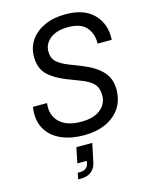

<svg xmlns="http://www.w3.org/2000/svg" viewBox="-141 -803 900 1156"><g transform="rotate(-15 309.0 -225.0)"><path d="M612 -494H524Q525 -556 490.5 -596Q456 -636 377 -636Q305 -636 265 -604Q225 -572 225 -525Q225 -482 250.5 -459Q276 -436 322 -418L403 -386Q480 -355 521 -311Q562 -267 562 -199Q562 -130 528.5 -81.5Q495 -33 437 -7.5Q379 18 305 18Q219 18 157 -11Q95 -40 66 -95Q37 -150 49 -227H137Q127 -154 172 -109.5Q217 -65 307 -65Q386 -65 428 -99Q470 -133 470 -186Q470 -233 446 -258.5Q422 -284 372 -303L287 -336Q215 -364 174 -404Q133 -444 133 -516Q133 -575 164 -619.5Q195 -664 251 -689.5Q307 -715 382 -715Q498 -715 557.5 -653.5Q617 -592 612 -494ZM219 171 239 75H338L313 193Q306 226 281.5 245.5Q257 265 220 265H199L207 226H221Q242 226 256.5 216Q271 206 275 187L278 171Z"/></g></svg>

Font: Fragment Mono SC
Style: Italic
Weight: 400
Italic angle: -12°
Monospace: yes
Designer: Wei Huang based on Nimbus Sans by URW Studio, based on Helvetica by Max Miedinger.
Foundry: Wei Huang
Version: Version 1.012; ttfautohint (v1.8.4.7-5d5b)